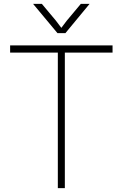

<svg xmlns="http://www.w3.org/2000/svg" viewBox="-20 -966 630 986"><path d="M558 -733H32V-696H277V0H313V-696H558ZM150 -946 275 -796H316L440 -946H395L323 -860L295 -823L267 -860L195 -946Z"/></svg>

Font: Kreadon Extra Light
Style: Regular
Weight: 200
Designer: kohakuno
Foundry: StudioGnu
Version: Version 1.000;Glyphs 3.1.2 (3151)